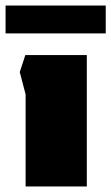

<svg xmlns="http://www.w3.org/2000/svg" viewBox="-31 -670 400 690"><path d="M61 0V-331L40 -411L60 -472H281V0ZM-11 -550V-650H349V-550Z"/></svg>

Font: Rowdies
Style: Bold
Weight: 700
Designer: Jaikishan Patel
Version: Version 1.000; ttfautohint (v1.8.3)